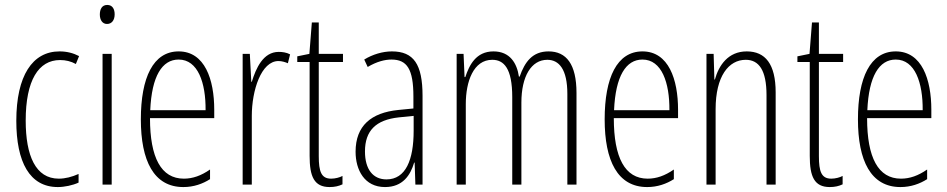

<svg xmlns="http://www.w3.org/2000/svg" viewBox="-20 -747 3834 777"><path d="M214 10C241 10 274 3 298 -8V-43C271 -31 244 -24 218 -24C124 -24 84 -117 84 -259C84 -422 136 -504 223 -504C246 -504 267 -499 287 -488L300 -520C277 -532 251 -539 221 -539C111 -539 46 -440 46 -258C46 -91 100 10 214 10Z M414 -727C392 -727 384 -709 384 -688C384 -667 394 -650 413 -650C432 -650 444 -665 444 -689C444 -709 436 -727 414 -727ZM432 -529H395V0H432Z M703 -539C600 -539 550 -433 550 -264C550 -97 602 10 722 10C764 10 800 -3 830 -22V-61C794 -36 760 -24 724 -24C632 -24 587 -109 587 -269H847V-303C847 -425 809 -539 703 -539ZM703 -506C781 -506 813 -412 812 -301H588C594 -439 636 -506 703 -506Z M1108 -537C1045 -537 1016 -471 999 -416H997L991 -529H962V0H999V-278C999 -381 1037 -500 1107 -500C1121 -500 1136 -495 1145 -491L1154 -527C1139 -535 1122 -537 1108 -537Z M1320 -24C1280 -24 1270 -53 1270 -115V-496H1368V-529H1270V-656H1242L1232 -529L1183 -519V-496H1233V-116C1233 -33 1251 10 1314 10C1335 10 1351 6 1366 -1V-35C1355 -29 1337 -24 1320 -24Z M1566 -539C1529 -539 1488 -527 1454 -506L1468 -476C1505 -498 1538 -506 1564 -506C1627 -506 1653 -468 1653 -356V-308L1592 -302C1482 -291 1419 -238 1419 -133C1419 -59 1455 10 1538 10C1610 10 1641 -38 1656 -89H1658L1661 0H1690V-359C1690 -487 1654 -539 1566 -539ZM1594 -272 1654 -278V-218C1654 -100 1622 -21 1544 -21C1490 -21 1457 -61 1457 -134C1457 -218 1501 -262 1594 -272Z M2200 -539C2135 -539 2104 -497 2083 -437H2080C2072 -491 2044 -539 1977 -539C1906 -539 1879 -483 1863 -435H1860L1856 -529H1828V0H1865V-326C1865 -417 1896 -505 1972 -505C2019 -505 2053 -471 2053 -354V0H2090V-332C2090 -438 2130 -505 2195 -505C2242 -505 2276 -467 2276 -367V0H2313V-371C2313 -487 2272 -539 2200 -539Z M2580 -539C2477 -539 2427 -433 2427 -264C2427 -97 2479 10 2599 10C2641 10 2677 -3 2707 -22V-61C2671 -36 2637 -24 2601 -24C2509 -24 2464 -109 2464 -269H2724V-303C2724 -425 2686 -539 2580 -539ZM2580 -506C2658 -506 2690 -412 2689 -301H2465C2471 -439 2513 -506 2580 -506Z M3002 -539C2927 -539 2889 -483 2873 -425H2871L2868 -529H2839V0H2876V-305C2876 -439 2929 -505 2998 -505C3051 -505 3082 -463 3082 -362V0H3119V-373C3119 -488 3077 -539 3002 -539Z M3344 -24C3304 -24 3294 -53 3294 -115V-496H3392V-529H3294V-656H3266L3256 -529L3207 -519V-496H3257V-116C3257 -33 3275 10 3338 10C3359 10 3375 6 3390 -1V-35C3379 -29 3361 -24 3344 -24Z M3605 -539C3502 -539 3452 -433 3452 -264C3452 -97 3504 10 3624 10C3666 10 3702 -3 3732 -22V-61C3696 -36 3662 -24 3626 -24C3534 -24 3489 -109 3489 -269H3749V-303C3749 -425 3711 -539 3605 -539ZM3605 -506C3683 -506 3715 -412 3714 -301H3490C3496 -439 3538 -506 3605 -506Z"/></svg>

Font: Noto Sans Armenian ExtraCondensed ExtraLight
Style: Regular
Weight: 200
Width: 2
Designer: Monotype Design Team
Foundry: Monotype Imaging Inc.
Version: Version 2.008